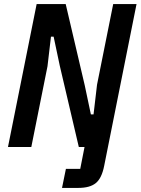

<svg xmlns="http://www.w3.org/2000/svg" viewBox="-20 -718 687 938"><path d="M19 0 159 -698H301L394 -301L424 -159H437L454 -304L533 -698H647L489 92Q477 153 448 176.5Q419 200 363 200H283L302 107H372L393 0H365L272 -397L242 -539H229L212 -394L133 0Z"/></svg>

Font: IBM Plex Sans Cond SmBld
Style: Italic
Weight: 600
Width: 3
Italic angle: -11°
Designer: Mike Abbink, Paul van der Laan, Pieter van Rosmalen
Foundry: Bold Monday
Version: Version 1.3